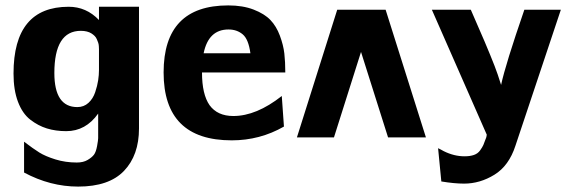

<svg xmlns="http://www.w3.org/2000/svg" viewBox="-20 -508 2112 710"><path d="M30 -236Q30 -483 234 -483Q299 -483 346 -434V-483H494V-33Q494 66 438.5 124Q383 182 269 182Q166 182 69 130V16Q103 42 125.5 56Q148 70 185 81.5Q222 93 264 93Q288 93 304 83.5Q320 74 327.5 64Q335 54 339 32Q343 10 343 3Q343 -4 343 -26V-88Q297 -23 225 -23Q186 -23 153.5 -33Q121 -43 92 -65.5Q63 -88 46.5 -131.5Q30 -175 30 -236ZM181 -238Q181 -112 266 -112Q290 -112 307 -127.5Q324 -143 332 -167Q340 -191 343 -211Q346 -231 346 -249V-310V-316Q346 -322 346 -326Q346 -330 345.5 -337.5Q345 -345 343 -350.5Q341 -356 338 -363Q335 -370 330 -375Q325 -380 318 -384.5Q311 -389 301 -391.5Q291 -394 279 -394Q181 -394 181 -238Z M585 -240Q585 -488 824 -488Q878 -488 918 -472.5Q958 -457 980 -434Q1002 -411 1015 -376Q1028 -341 1031.5 -310Q1035 -279 1035 -240H727Q727 -159 755 -119Q784 -79 843 -79Q928 -79 1022 -153L1030 -40Q941 11 837 11Q585 11 585 -240ZM733 -311H906Q899 -363 877.5 -381Q856 -399 825 -399Q751 -399 733 -311Z M1555 0H1415L1315 -316L1215 0H1078L1227 -472H1406Z M1577 -472H1721Q1779 -341 1809 -264Q1820 -236 1833 -194Q1849 -269 1919 -472H2054L1886 31Q1862 105 1808.5 138Q1755 171 1696 171Q1660 171 1612 163L1600 40Q1604 42 1611 45.5Q1618 49 1621 51Q1659 70 1698 70Q1718 70 1732.5 65Q1747 60 1755.5 48Q1764 36 1767.5 28Q1771 20 1777 3V4Q1778 1 1779 -3.5Q1780 -8 1780 -10Q1776 -18 1769 -35Q1762 -52 1758 -60Z"/></svg>

Font: Coval
Style: Black
Weight: 1000
Foundry: Context Ltd
Version: Version 001.000